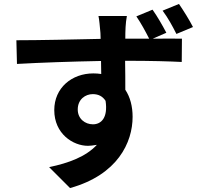

<svg xmlns="http://www.w3.org/2000/svg" viewBox="-20 -870 1040 973"><path d="M958 -733C939 -770 912 -813 887 -850L804 -816C831 -780 854 -738 874 -698ZM823 -704C804 -740 778 -786 753 -821L671 -787C695 -752 716 -713 736 -674H615C615 -713 616 -752 623 -789H479C483 -772 486 -735 489 -703C489 -695 490 -685 490 -673C356 -670 177 -666 63 -666L66 -546C191 -553 339 -558 492 -561L493 -495C480 -497 467 -498 453 -498C344 -498 255 -425 255 -312C255 -192 350 -131 426 -131C437 -131 452 -133 471 -136C415 -76 329 -44 229 -23L335 83C576 16 652 -148 652 -278C652 -330 640 -378 615 -415C615 -458 615 -511 614 -562C751 -562 841 -559 901 -556L902 -674C873 -675 818 -674 754 -674ZM374 -315C374 -367 413 -393 450 -393C479 -393 500 -382 515 -359C528 -272 492 -240 451 -240C411 -240 374 -268 374 -315Z"/></svg>

Font: Spoqa Han Sans Neo Bold
Style: Bold
Weight: 700
Designer: [Spoqa Han Sans Neo] Dong-huui Kim  Younghwa Kang  Yujin Lee  [Noto Sans] Ryoko NISHIZUKA  (kana & ideographs); Paul D. 
Foundry: Spoqa (http://www.spoqa-han-sans.com)
Version: Version 1.000